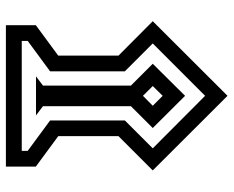

<svg xmlns="http://www.w3.org/2000/svg" viewBox="-88 -602 769 632"><g transform="rotate(90 296.0 -286.5)"><path d="M163.6 -292.5V-94.2L63.5 -20.5V78.1H528.8V-20.5L428.7 -94.2V-292.5L541.5 -405.3L295.9 -651.4L50.3 -405.3ZM295.9 -577.6 468.8 -405.3 377 -313.5V-67.4L477.1 6.3V25.9H115.2V6.3L215.3 -67.4V-313.5L123.5 -405.3ZM360.4 -21 330.1 -43.9V-333.5L401.9 -405.3L295.9 -511.7L190.4 -405.3L262.2 -333.5V-43.9L231.9 -21ZM295.9 -438 328.6 -405.3 295.9 -373 263.7 -405.3Z"/></g></svg>

Font: Vazirmatn ExtraBold
Style: Regular
Weight: 800
Designer: Saber Rastikerdar
Foundry: Saber Rastikerdar
Version: Version 33.003